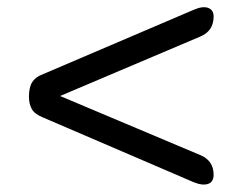

<svg xmlns="http://www.w3.org/2000/svg" viewBox="-20 -502 662 524"><path d="M96 -182Q74 -191 66.5 -205Q59 -219 59 -238Q59 -264 68 -278Q77 -292 96 -299L508 -475Q533 -486 548 -480.5Q563 -475 563 -457Q563 -417 526 -402L144 -240L526 -79Q563 -64 563 -25Q563 -5 547.5 0Q532 5 508 -5Z"/></svg>

Font: Zen Maru Gothic Medium
Style: Regular
Weight: 500
Designer: Yoshimichi Ohira
Foundry: Positype
Version: Version 1.001